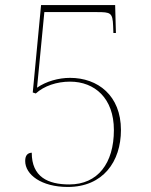

<svg xmlns="http://www.w3.org/2000/svg" viewBox="-20 -732 599 762"><path d="M249 10C389 10 460 -91 460 -216C460 -353 368 -423 258 -423C212 -423 163 -409 127 -384L156 -684H364C419 -684 427 -682 429 -629L430 -601H440L437 -712H143L110 -365L122 -361C155 -391 205 -408 258 -408C356 -408 432 -342 432 -216C432 -84 368 0 255 0C170 0 106 -30 106 -126C90 -125 80 -116 80 -93C80 -39 144 10 249 10Z"/></svg>

Font: Noto Serif Display Thin
Style: Regular
Weight: 100
Designer: Monotype Design Team
Foundry: Monotype Imaging Inc.
Version: Version 2.009